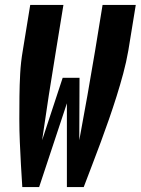

<svg xmlns="http://www.w3.org/2000/svg" viewBox="-20 -755 568 775"><path d="M70 0Q67 -45 64.5 -90.5Q62 -136 60 -182Q58 -228 58 -274Q58 -320 58.5 -366Q59 -412 61.5 -458.5Q64 -505 72 -551L102 -735H236L206 -551Q191 -461 177 -370.5Q163 -280 150 -189L233 -441H301L300 -189Q317 -280 333 -370.5Q349 -461 364 -551L394 -735H528L498 -551Q490 -505 477.5 -458.5Q465 -412 450.5 -366Q436 -320 420 -274Q404 -228 387 -182Q370 -136 352.5 -90.5Q335 -45 318 0H250V-338L138 0Z"/></svg>

Font: Iosevka Curly Heavy
Style: Italic
Weight: 900
Italic angle: -9°
Monospace: yes
Designer: Belleve Invis
Foundry: Belleve Invis
Version: Version 22.1.2; ttfautohint (v1.8.4)